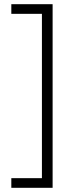

<svg xmlns="http://www.w3.org/2000/svg" viewBox="-20 -737 349 916"><path d="M34 113V159H231V-717H34V-671H180V113Z"/></svg>

Font: Noto Sans Gujarati UI ExtraCondensed Light
Style: Regular
Weight: 300
Width: 2
Designer: Jelle Bosma - Monotype Design Team, Universal Thirst
Foundry: Monotype Imaging Inc.
Version: Version 2.106